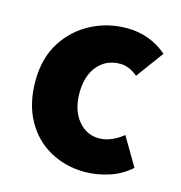

<svg xmlns="http://www.w3.org/2000/svg" viewBox="-93 -667 722 765"><g transform="rotate(15 268.5 -284.5)"><path d="M179 -22Q114 -58 77 -125.5Q40 -193 40 -285Q40 -379 82 -446Q123 -511 191 -547Q259 -583 339 -583Q434 -583 505 -522L422 -409Q386 -439 350 -439Q292 -439 257 -397.5Q222 -356 222 -285Q222 -215 256.5 -172.5Q291 -130 343 -130Q392 -130 442 -170L511 -53Q472 -18 422 -2Q372 14 323 14Q244 14 179 -22Z"/></g></svg>

Font: Merged Yaku Han JP Black
Style: Regular
Weight: 900
Designer: Ryoko NISHIZUKA 西塚涼子 (kana, bopomofo & ideographs); Paul D. Hunt (Latin, Greek & Cyrillic); Sandoll Communications 산돌커뮤니
Foundry: Adobe
Version: Version 2.004